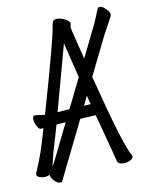

<svg xmlns="http://www.w3.org/2000/svg" viewBox="-87 -792 673 897"><g transform="rotate(-10 250.0 -343.0)"><path d="M125 45Q112 45 98 30Q83 15 83 1Q82 2 81 2Q69 7 56 7Q43 7 32 2Q21 -3 21 -12Q21 -16 24 -22Q59 -99 92 -219Q87 -218 81 -218Q72 -218 66 -227.5Q60 -237 56 -248.5Q52 -260 52 -270Q52 -285 65 -285Q90 -281 110 -279Q210 -625 217 -682Q220 -698 224.5 -704.5Q229 -711 243 -711Q259 -711 278 -702Q297 -693 301 -683Q302 -682 302 -679Q302 -675 300.5 -669.5Q299 -664 299 -659Q299 -654 315 -590L336 -506L410 -657Q425 -691 438 -724Q441 -731 449 -731Q458 -731 468 -723.5Q478 -716 486 -705.5Q494 -695 494 -685Q494 -681 448 -598L358 -415Q444 -77 476 -25Q479 -21 479 -17Q479 -6 463.5 1Q448 8 432 8Q412 8 404 -4Q396 -39 343 -236L269 -232L136 39Q135 45 125 45ZM102 -33Q115 -56 126 -79L199 -228L155 -225Q145 -188 118 -99ZM297 -289 329 -291Q324 -311 318 -333ZM170 -281 227 -285 296 -425Q284 -474 270 -531L255 -592Z"/></g></svg>

Font: LXGW WenKai Mono TC
Style: Regular
Weight: 400
Designer: LXGW / Fontworks Inc.
Foundry: LXGW / Fontworks Inc.
Version: Version 1.330